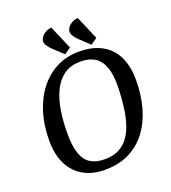

<svg xmlns="http://www.w3.org/2000/svg" viewBox="-151 -951 955 1073"><g transform="rotate(-20 326.0 -414.0)"><path d="M300 -672 240 -728Q222 -746 213.5 -761.5Q205 -777 210 -791Q213 -802 222 -812Q231 -822 245 -829.5Q259 -837 278 -839L338 -699ZM457 -672 397 -728Q379 -746 371 -761.5Q363 -777 367 -791Q370 -802 379 -812Q388 -822 402 -829.5Q416 -837 435 -839L495 -699ZM289 11Q216 11 162.5 -19.5Q109 -50 80 -107.5Q51 -165 51 -248Q51 -338 74 -413Q97 -488 140 -543.5Q183 -599 243 -629.5Q303 -660 377 -660Q440 -660 486.5 -641.5Q533 -623 563.5 -589Q594 -555 608.5 -507.5Q623 -460 623 -402Q623 -316 602.5 -241Q582 -166 540.5 -109.5Q499 -53 436.5 -21Q374 11 289 11ZM308 -45Q369 -45 409 -72.5Q449 -100 471.5 -148.5Q494 -197 503.5 -260.5Q513 -324 515 -395Q517 -472 500 -518Q483 -564 449.5 -584.5Q416 -605 366 -605Q307 -605 267.5 -577Q228 -549 204 -499.5Q180 -450 170 -386Q160 -322 160 -249Q160 -175 176 -130Q192 -85 225 -65Q258 -45 308 -45Z"/></g></svg>

Font: Faustina Light Medium
Style: Italic
Weight: 500
Italic angle: -8°
Version: Version 1.200